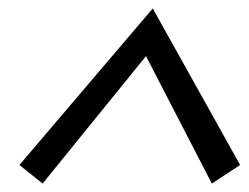

<svg xmlns="http://www.w3.org/2000/svg" viewBox="-20 -748 589 455"><path d="M326 -615 81 -313 26 -357 342 -728 549 -357 482 -313Z"/></svg>

Font: Andada
Style: Italic
Weight: 400
Italic angle: -8.29999°
Designer: Carolina Giovagnoli
Foundry: Carolina Giovagnoli
Version: Version 1.003